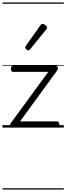

<svg xmlns="http://www.w3.org/2000/svg" viewBox="-20 -1030 535 1550"><path d="M86 0Q68 0 64.5 -13.5Q61 -27 67 -36L370 -450H88Q78 -450 73 -455.5Q68 -461 68 -475Q68 -488 73 -494Q78 -500 88 -500H427Q436 -500 441.5 -494Q447 -488 447.5 -479.5Q448 -471 442 -462L142 -50H439Q449 -50 454 -44Q459 -38 459 -23Q459 -11 454 -5.5Q449 0 439 0ZM210 -623Q203 -623 193 -631Q183 -639 183 -647Q183 -649 184.5 -651.5Q186 -654 188 -659L307 -827Q310 -832 314 -834.5Q318 -837 324 -837Q330 -837 338.5 -832Q347 -827 353.5 -820.5Q360 -814 360 -808Q360 -803 359 -800.5Q358 -798 354 -793L223 -632Q217 -623 210 -623ZM0 490H495V500H0ZM0 -20H495V0H0ZM0 -505H495V-500H0ZM0 -1010H495V-1000H0Z"/></svg>

Font: Playwrite ES Guides
Style: Regular
Weight: 400
Designer: Veronika Burian, José Scaglione
Foundry: TypeTogether
Version: Version 1.003